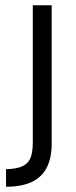

<svg xmlns="http://www.w3.org/2000/svg" viewBox="-20 -519 291 732"><path d="M3 193V126Q46 125 68 113.5Q90 102 97.5 80Q105 58 105 25V-499H177V29Q177 84 158 120.5Q139 157 100.5 175Q62 193 3 193Z"/></svg>

Font: Maven Pro VF Beta
Style: Regular
Weight: 400
Designer: Joe Prince
Foundry: Joe Prince
Version: Version 2.002